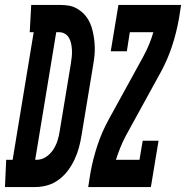

<svg xmlns="http://www.w3.org/2000/svg" viewBox="-79 -755 751 775"><path d="M-59 0 -54 -110H-28L57 -625H41L47 -735H166Q184 -735 200 -732Q216 -729 230.5 -721Q245 -713 256.5 -702Q268 -691 276.5 -677Q285 -663 290 -647.5Q295 -632 298 -616Q301 -600 302.5 -583Q304 -566 303.5 -549Q303 -532 300.5 -514.5Q298 -497 295 -480L250 -208Q246 -183 239.5 -159Q233 -135 222 -111.5Q211 -88 195.5 -67Q180 -46 158.5 -30Q137 -14 112.5 -7Q88 0 63 0ZM69 -110Q89 -110 106.5 -121.5Q124 -133 135.5 -150.5Q147 -168 153 -187Q159 -206 162 -226L207 -498Q209 -511 210.5 -524.5Q212 -538 211.5 -551Q211 -564 208.5 -577Q206 -590 200 -601Q194 -612 183.5 -618.5Q173 -625 159 -625H148L63 -110ZM499 -335 498 -336 477 -356ZM277 0 286 -57Q296 -113 314 -167.5Q332 -222 360 -273L499 -526Q512 -550 522.5 -575Q533 -600 540 -625H445L433 -548H368L399 -735H652L643 -678Q633 -622 615 -567.5Q597 -513 569 -462L430 -209Q417 -185 407 -160Q397 -135 389 -110H484L497 -187H561L530 0Z"/></svg>

Font: Iosevka Curly Slab XBdEx
Style: Italic
Weight: 800
Width: 7
Italic angle: -9°
Monospace: yes
Designer: Belleve Invis
Foundry: Belleve Invis
Version: Version 11.1.0; ttfautohint (v1.8.3)